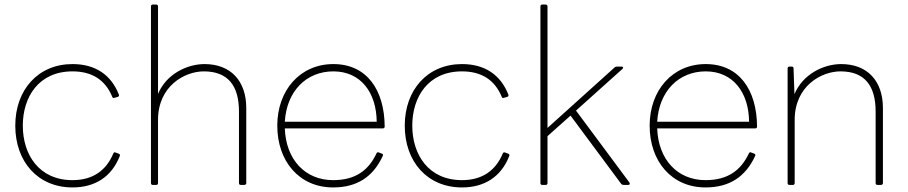

<svg xmlns="http://www.w3.org/2000/svg" viewBox="-20 -798 3981 842"><path d="M501 -124 487 -129C482 -132 479 -129 477 -125C446 -51 388 -8 298 -8C151 -8 80 -120 80 -247C80 -372 149 -485 298 -485C384 -485 442 -447 472 -374C474 -369 476 -367 482 -369L496 -373C502 -375 503 -378 501 -384C467 -470 398 -517 298 -517C147 -517 47 -404 47 -247C47 -89 146 24 298 24C396 24 469 -22 505 -113C507 -118 506 -122 501 -124Z M673 -386V-770C673 -775 670 -778 665 -778H650C645 -778 642 -775 642 -770V5C642 10 645 13 650 13H665C670 13 673 10 673 5V-272C673 -421 790 -485 874 -485C979 -485 1028 -423 1028 -309V5C1028 10 1031 13 1036 13H1051C1056 13 1060 10 1060 5V-324C1060 -444 991 -517 877 -517C800 -517 709 -473 673 -386Z M1653 -125 1642 -129C1637 -132 1633 -130 1631 -125C1596 -51 1539 -8 1441 -8C1318 -8 1234 -98 1229 -235H1659C1664 -235 1667 -238 1667 -243C1666 -403 1589 -517 1442 -517C1296 -517 1196 -402 1196 -247C1196 -91 1292 24 1441 24C1546 24 1617 -23 1659 -115C1661 -119 1659 -123 1653 -125ZM1632 -264H1229C1237 -398 1323 -485 1442 -485C1562 -485 1631 -392 1632 -264Z M2209 -124 2195 -129C2190 -132 2187 -129 2185 -125C2154 -51 2096 -8 2006 -8C1859 -8 1788 -120 1788 -247C1788 -372 1857 -485 2006 -485C2092 -485 2150 -447 2180 -374C2182 -369 2184 -367 2190 -369L2204 -373C2210 -375 2211 -378 2209 -384C2175 -470 2106 -517 2006 -517C1855 -517 1755 -404 1755 -247C1755 -89 1854 24 2006 24C2104 24 2177 -22 2213 -113C2215 -118 2214 -122 2209 -124Z M2381 5V-201L2482 -291L2704 8C2706 11 2711 13 2715 13H2735C2741 13 2744 9 2740 2L2506 -313L2710 -496C2715 -501 2713 -506 2705 -506H2685C2681 -506 2678 -505 2675 -502L2381 -237V-770C2381 -775 2378 -778 2373 -778H2358C2353 -778 2350 -775 2350 -770V5C2350 10 2353 13 2358 13H2373C2378 13 2381 10 2381 5Z M3286 -125 3275 -129C3270 -132 3266 -130 3264 -125C3229 -51 3172 -8 3074 -8C2951 -8 2867 -98 2862 -235H3292C3297 -235 3300 -238 3300 -243C3299 -403 3222 -517 3075 -517C2929 -517 2829 -402 2829 -247C2829 -91 2925 24 3074 24C3179 24 3250 -23 3292 -115C3294 -119 3292 -123 3286 -125ZM3265 -264H2862C2870 -398 2956 -485 3075 -485C3195 -485 3264 -392 3265 -264Z M3464 -385 3460 -498C3460 -504 3457 -506 3452 -506H3442C3437 -506 3434 -503 3434 -498V5C3434 10 3437 13 3442 13H3457C3462 13 3465 10 3465 5V-272C3465 -421 3582 -485 3666 -485C3771 -485 3820 -423 3820 -309V5C3820 10 3823 13 3828 13H3843C3848 13 3852 10 3852 5V-324C3852 -444 3783 -517 3669 -517C3591 -517 3500 -472 3464 -385Z"/></svg>

Font: LINE Seed JP_OTF Thin
Style: Regular
Weight: 250
Designer: LY Corporation & Fontrix & Fontworks
Version: Version 1.007